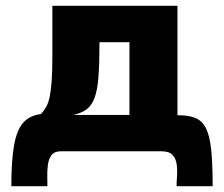

<svg xmlns="http://www.w3.org/2000/svg" viewBox="-20 -520 770 660"><path d="M19 120Q19 31 28.5 -21.5Q38 -74 60 -98.5Q82 -123 121 -128Q131 -139 138.5 -152Q146 -165 150.5 -186Q155 -207 157.5 -240.5Q160 -274 160 -326V-500H590V-124Q628 -124 651.5 -114.5Q675 -105 688 -79Q701 -53 706 -5Q711 43 711 120H587Q587 106 588.5 85.5Q590 65 587.5 45.5Q585 26 573.5 13Q562 0 535 0H189Q167 0 157 13.5Q147 27 144.5 47.5Q142 68 142.5 88Q143 108 143 120ZM425 -125V-375H322Q322 -303 318.5 -256.5Q315 -210 305 -183.5Q295 -157 277.5 -144Q260 -131 232 -125Z"/></svg>

Font: Moderustic
Style: Bold
Weight: 700
Designer: Tural Alisoy
Foundry: TAFT Foundry
Version: Version 2.120